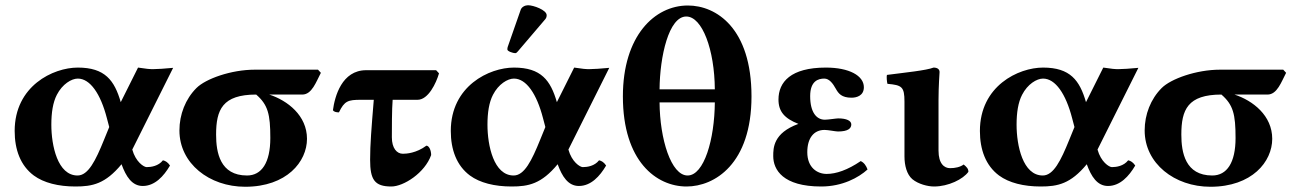

<svg xmlns="http://www.w3.org/2000/svg" viewBox="-20 -702 4949 733"><path d="M277 -444C183 -444 36 -374 36 -202C36 -131 58 -70 109 -32C147 -4 203 10 268 10C333 10 382 0 444 -75C461 -28 484 8 525 8C571 8 605 -29 629 -70C621 -82 612 -88 602 -90C585 -68 557 -64 540 -64C529 -64 498 -84 485 -131L641 -443C612 -440 578 -438 564 -438C552 -438 539 -439 507 -444L441 -312C417 -395 381 -444 277 -444ZM397 -217 377 -168C345 -89 317 -32 276 -32C200 -32 176 -146 176 -226C176 -272 182 -311 197 -340C218 -381 253 -402 277 -402C324 -402 364 -344 388 -251Z M1134 -341C1171 -341 1187 -390 1205 -424L1194 -436H953C862 -436 765 -401 730 -366C688 -324 665 -265 665 -204C665 -78 779 11 916 11C1075 11 1152 -85 1152 -172C1152 -261 1078 -318 1008 -341ZM923 -32C820 -32 805 -120 805 -188C805 -283 829 -341 958 -341C1003 -302 1012 -266 1012 -175C1012 -81 979 -32 923 -32Z M1407 -321C1398 -212 1393 -150 1393 -92C1393 -16 1410 10 1474 10C1521 10 1602 -42 1626 -110C1626 -127 1619 -145 1608 -146C1569 -117 1531 -115 1518 -115C1495 -115 1476 -136 1476 -178C1476 -210 1476 -285 1479 -321H1574C1615 -321 1645 -384 1656 -422L1645 -434H1378C1285 -434 1258 -334 1251 -281C1255 -275 1264 -273 1274 -273C1295 -317 1309 -321 1358 -321Z M1942 -444C1848 -444 1701 -374 1701 -202C1701 -131 1723 -70 1774 -32C1812 -4 1868 10 1933 10C1998 10 2047 0 2109 -75C2126 -28 2149 8 2190 8C2236 8 2270 -29 2294 -70C2286 -82 2277 -88 2267 -90C2250 -68 2222 -64 2205 -64C2194 -64 2163 -84 2150 -131L2306 -443C2277 -440 2243 -438 2229 -438C2217 -438 2204 -439 2172 -444L2106 -312C2082 -395 2046 -444 1942 -444ZM2062 -217 2042 -168C2010 -89 1982 -32 1941 -32C1865 -32 1841 -146 1841 -226C1841 -272 1847 -311 1862 -340C1883 -381 1918 -402 1942 -402C1989 -402 2029 -344 2053 -251ZM1996 -682C1985 -682 1972 -676 1968 -665L1918 -522C1917 -519 1917 -514 1917 -513C1917 -506 1939 -499 1947 -499C1951 -499 1955 -503 1958 -507L2062 -629C2066 -634 2067 -639 2067 -644C2067 -664 2016 -682 1996 -682Z M2358 -334C2358 -86 2486 10 2601 10C2708 10 2849 -76 2849 -334C2849 -594 2715 -681 2606 -681C2479 -681 2358 -565 2358 -334ZM2709 -311C2708 -170 2668 -32 2605 -32C2542 -32 2499 -171 2498 -311ZM2600 -639C2661 -639 2708 -512 2709 -361H2498C2499 -486 2533 -639 2600 -639Z M3062 -121C3062 -175 3087 -206 3128 -206C3141 -206 3170 -200 3179 -200C3218 -200 3230 -212 3230 -227C3230 -241 3212 -250 3180 -250C3172 -250 3142 -245 3129 -245C3098 -245 3073 -272 3073 -335C3073 -393 3104 -402 3127 -402C3146 -402 3160 -383 3171 -363C3181 -345 3193 -329 3231 -329C3251 -329 3278 -337 3278 -369C3278 -413 3222 -444 3133 -444C2999 -444 2952 -389 2952 -322C2952 -276 2975 -250 3028 -229C2932 -194 2932 -137 2932 -106C2932 -54 2969 10 3115 10C3196 10 3258 -24 3292 -55C3287 -69 3279 -81 3266 -87C3216 -53 3172 -38 3136 -38C3100 -38 3062 -62 3062 -121Z M3563 -127V-321C3563 -371 3567 -427 3567 -427C3567 -438 3558 -444 3544 -444C3516 -433 3435 -425 3366 -416C3364 -410 3366 -388 3368 -382C3423 -377 3433 -371 3433 -314V-105C3433 -70 3442 -36 3463 -18C3486 1 3522 10 3546 10C3601 10 3657 -18 3677 -46C3677 -58 3671 -64 3659 -74C3646 -64 3626 -60 3607 -60C3585 -60 3563 -77 3563 -127Z M3962 -444C3868 -444 3721 -374 3721 -202C3721 -131 3743 -70 3794 -32C3832 -4 3888 10 3953 10C4018 10 4067 0 4129 -75C4146 -28 4169 8 4210 8C4256 8 4290 -29 4314 -70C4306 -82 4297 -88 4287 -90C4270 -68 4242 -64 4225 -64C4214 -64 4183 -84 4170 -131L4326 -443C4297 -440 4263 -438 4249 -438C4237 -438 4224 -439 4192 -444L4126 -312C4102 -395 4066 -444 3962 -444ZM4082 -217 4062 -168C4030 -89 4002 -32 3961 -32C3885 -32 3861 -146 3861 -226C3861 -272 3867 -311 3882 -340C3903 -381 3938 -402 3962 -402C4009 -402 4049 -344 4073 -251Z M4819 -341C4856 -341 4872 -390 4890 -424L4879 -436H4638C4547 -436 4450 -401 4415 -366C4373 -324 4350 -265 4350 -204C4350 -78 4464 11 4601 11C4760 11 4837 -85 4837 -172C4837 -261 4763 -318 4693 -341ZM4608 -32C4505 -32 4490 -120 4490 -188C4490 -283 4514 -341 4643 -341C4688 -302 4697 -266 4697 -175C4697 -81 4664 -32 4608 -32Z"/></svg>

Font: Libertinus Serif
Style: Bold
Weight: 700
Designer: Philipp H. Poll, Khaled Hosny
Foundry: Caleb Maclennan
Version: Version 7.050;RELEASE